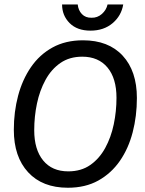

<svg xmlns="http://www.w3.org/2000/svg" viewBox="-20 -847 665 879"><path d="M290.8 12.5Q174.2 12.5 108.8 -58.3Q43.3 -129.2 43.3 -252.5Q43.3 -335 62.9 -408.8Q82.5 -482.5 121.7 -539.6Q160.8 -596.7 220.4 -629.6Q280 -662.5 360 -662.5Q476.7 -662.5 541.7 -592.1Q606.7 -521.7 606.7 -398.3Q606.7 -315.8 587.5 -241.7Q568.3 -167.5 528.8 -110.4Q489.2 -53.3 430 -20.4Q370.8 12.5 290.8 12.5ZM292.5 -62.5Q351.7 -62.5 393.3 -91.7Q435 -120.8 461.7 -169.6Q488.3 -218.3 500.8 -277.9Q513.3 -337.5 513.3 -399.2Q513.3 -488.3 472.1 -537.9Q430.8 -587.5 356.7 -587.5Q298.3 -587.5 256.7 -558.8Q215 -530 188.3 -481.2Q161.7 -432.5 149.2 -372.9Q136.7 -313.3 136.7 -250.8Q136.7 -162.5 177.5 -112.5Q218.3 -62.5 292.5 -62.5ZM394.2 -706.7Q333.3 -706.7 298.8 -741.2Q264.2 -775.8 264.2 -826.7H335.8Q338.3 -800 355 -782.5Q371.7 -765 399.2 -765.8Q425.8 -765 446.2 -782.9Q466.7 -800.8 472.5 -826.7H544.2Q535.8 -775 495.4 -740.8Q455 -706.7 394.2 -706.7Z"/></svg>

Font: Familjen Grotesk GF
Style: Italic
Weight: 400
Designer: Anders Wikstroem, Jonas Baeckman, Matilda Gysing, Kristian Moeller
Foundry: Familjen STHML AB
Version: Version 2.000; Beta; Release 4; Build 6